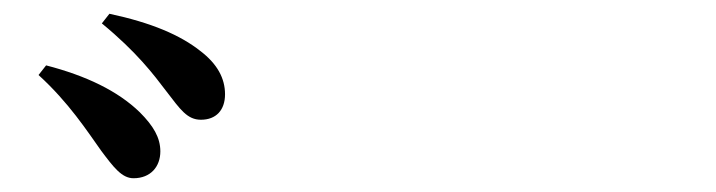

<svg xmlns="http://www.w3.org/2000/svg" viewBox="-20 -868 1040 279"><path d="M174 -609C199 -609 213 -626 213 -648C213 -668 203 -685 183 -705C151 -736 105 -758 47 -773L36 -759C80 -719 107 -677 127 -649C145 -625 157 -609 174 -609ZM272 -694C294 -694 307 -708 307 -731C307 -754 296 -775 271 -794C242 -817 200 -835 139 -848L128 -834C179 -792 203 -760 222 -735C242 -709 252 -694 272 -694Z"/></svg>

Font: Source Han Serif CN
Style: Bold
Weight: 700
Designer: Ryoko NISHIZUKA 西塚涼子 (kana & ideographs); Frank Grießhammer (Latin, Greek & Cyrillic); Wenlong ZHANG 张文龙 (bopomofo); San
Foundry: Adobe
Version: Version 2.003;hotconv 1.1.1;makeotfexe 2.6.0